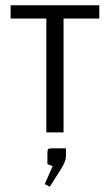

<svg xmlns="http://www.w3.org/2000/svg" viewBox="-20 -500 415 725"><path d="M168 205 149 195 179 127 159 120V80Q159 66 162 63Q165 60 179 60H229V91Q229 109 210 139ZM20 -480H355V-430H220V0H155V-430H20Z"/></svg>

Font: Glametrix
Style: Regular
Weight: 500
Designer: gluk
Foundry: gluk
Version: Version 0.40